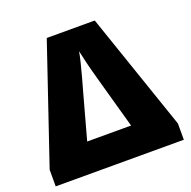

<svg xmlns="http://www.w3.org/2000/svg" viewBox="-127 -842 960 966"><g transform="rotate(-20 353.0 -358.5)"><path d="M10 0V-89L223 -717H480L696 -87V0ZM236 -158H471L401 -409Q396 -428 386 -463.5Q376 -499 367 -537Q358 -575 353 -599Q349 -575 340 -539Q331 -503 321.5 -468Q312 -433 305 -409Z"/></g></svg>

Font: Noto Sans Black
Style: Regular
Weight: 900
Designer: Monotype Design Team
Foundry: Monotype Imaging Inc.
Version: Version 2.007